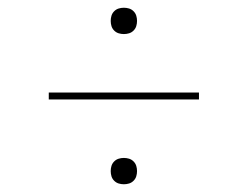

<svg xmlns="http://www.w3.org/2000/svg" viewBox="-20 -588 640 496"><path d="M300 -500Q293 -500 286.5 -502Q280 -504 275 -509Q270 -514 268 -520.5Q266 -527 266 -534Q266 -541 268 -547.5Q270 -554 275 -559Q280 -564 286.5 -566Q293 -568 300 -568Q307 -568 313.5 -566Q320 -564 325 -559Q330 -554 332 -547.5Q334 -541 334 -534Q334 -527 332 -520.5Q330 -514 325 -509Q320 -504 313.5 -502Q307 -500 300 -500ZM106 -331V-349H494V-331ZM300 -112Q293 -112 286.5 -114Q280 -116 275 -121Q270 -126 268 -132.5Q266 -139 266 -146Q266 -153 268 -159.5Q270 -166 275 -171Q280 -176 286.5 -178Q293 -180 300 -180Q307 -180 313.5 -178Q320 -176 325 -171Q330 -166 332 -159.5Q334 -153 334 -146Q334 -139 332 -132.5Q330 -126 325 -121Q320 -116 313.5 -114Q307 -112 300 -112Z"/></svg>

Font: Iosevka HT Thin Extended
Style: Regular
Weight: 100
Width: 7
Monospace: yes
Designer: Belleve Invis
Foundry: Belleve Invis
Version: Version 32.3.0; ttfautohint (v1.8.4)